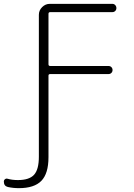

<svg xmlns="http://www.w3.org/2000/svg" viewBox="-124 -750 698 998"><path d="M-83 222Q-104 217 -104 194Q-104 186 -98 181.5Q-92 177 -85 179Q-61 186 -31 186Q28 186 53 158.5Q78 131 78 65V-673Q78 -696 95 -713Q112 -730 135 -730H460Q469 -730 475 -723.5Q481 -717 481 -708Q481 -699 475 -693Q469 -687 460 -687H137Q128 -687 128 -678V-416Q128 -407 137 -407H440Q449 -407 455 -401Q461 -395 461 -386Q461 -377 455 -371Q449 -365 440 -365H137Q128 -365 128 -357V67Q128 152 91 190Q54 228 -26 228Q-56 228 -83 222Z"/></svg>

Font: Rounded Mplus 1c Light
Style: Regular
Weight: 300
Version: Version 1.059.20150529